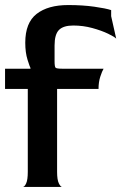

<svg xmlns="http://www.w3.org/2000/svg" viewBox="-20 -740 480 760"><path d="M70 0Q77 0 83.5 -14Q90 -28 90 -60V-388H0V-468H100L101 -470Q98 -475 89 -503.5Q80 -532 80 -571Q80 -650 125 -685Q170 -720 250 -720Q307 -720 353 -713.5Q399 -707 420 -700V-676L440 -587Q434 -594 408 -606.5Q382 -619 345.5 -629Q309 -639 270 -639Q231 -639 213.5 -621.5Q196 -604 196 -560V-498Q196 -476 200 -472Q204 -468 227 -468H390Q384 -458 377 -436.5Q370 -415 370 -388H206V-60Q206 -28 213 -14Q220 0 226 0Z"/></svg>

Font: Red Rose Medium
Style: Regular
Weight: 500
Designer: Jaikishan Patel
Version: Version 2.000